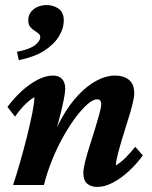

<svg xmlns="http://www.w3.org/2000/svg" viewBox="-20 -738 608 766"><path d="M54.7 -498 47.9 -531.2Q100.6 -542 120.6 -558.6Q140.6 -575.2 140.6 -589.8Q140.6 -598.6 133.3 -604.5Q126 -610.4 116.7 -616.2Q107.4 -622.1 100.1 -631.3Q92.8 -640.6 92.8 -657.2Q92.8 -676.8 103.5 -690.4Q114.3 -704.1 130.9 -710.9Q147.5 -717.8 166 -717.8Q193.4 -717.8 213.9 -703.1Q234.4 -688.5 234.4 -657.2Q234.4 -624 214.4 -591.8Q194.3 -559.6 154.8 -534.7Q115.2 -509.8 54.7 -498ZM368.2 7.8Q341.8 7.8 327.1 -5.9Q312.5 -19.5 312.5 -47.9Q312.5 -63.5 319.3 -91.8Q326.2 -120.1 337.4 -154.8Q348.6 -189.5 358.9 -223.1Q369.1 -256.8 376.5 -283.7Q383.8 -310.5 383.8 -323.2Q383.8 -341.8 367.2 -341.8Q351.6 -341.8 329.1 -322.3Q306.6 -302.7 281.7 -269.5Q256.8 -236.3 232.4 -192.9Q208 -149.4 188 -100.1Q168 -50.8 155.3 0H32.2Q45.9 -41 60.5 -92.3Q75.2 -143.6 87.9 -194.3Q100.6 -245.1 108.9 -287.1Q117.2 -329.1 117.2 -350.6Q97.7 -338.9 78.6 -319.8Q59.6 -300.8 40 -272.5L9.8 -311.5Q34.2 -344.7 65.4 -373.5Q96.7 -402.3 129.4 -419.4Q162.1 -436.5 191.4 -436.5Q214.8 -436.5 227.5 -422.9Q240.2 -409.2 240.2 -383.8Q240.2 -370.1 233.9 -337.9Q227.5 -305.7 214.8 -257.3Q202.1 -209 181.6 -144.5H173.8Q195.3 -211.9 226.1 -266.6Q256.8 -321.3 292.5 -358.9Q328.1 -396.5 365.7 -416.5Q403.3 -436.5 438.5 -436.5Q473.6 -436.5 494.6 -419.4Q515.6 -402.3 515.6 -365.2Q515.6 -350.6 508.3 -321.3Q501 -292 489.7 -256.8Q478.5 -221.7 467.8 -186Q457 -150.4 449.7 -121.6Q442.4 -92.8 442.4 -78.1Q461.9 -89.8 481 -108.9Q500 -127.9 519.5 -152.3L549.8 -118.2Q525.4 -84 494.1 -55.2Q462.9 -26.4 430.2 -9.3Q397.5 7.8 368.2 7.8Z"/></svg>

Font: Crimson Pro ExtraLight
Style: Bold Italic
Weight: 700
Italic angle: -12°
Version: Version 1.002